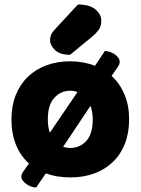

<svg xmlns="http://www.w3.org/2000/svg" viewBox="-20 -774 626 855"><path d="M555 -243Q555 -183 536.5 -135Q518 -87 483.5 -53.5Q449 -20 401 -2Q353 16 293 16Q232 16 184 -2L141 61Q131 61 119.5 57Q108 53 98 46Q88 39 81.5 30.5Q75 22 75 13Q75 2 83 -9L109 -46Q71 -80 51 -129.5Q31 -179 31 -243Q31 -302 50 -350Q69 -398 103.5 -431.5Q138 -465 186 -483Q234 -501 293 -501Q352 -501 403 -481L447 -547Q456 -547 467.5 -543.5Q479 -540 489 -533.5Q499 -527 506 -518Q513 -509 513 -499Q513 -489 506 -478L477 -436Q514 -402 534.5 -353Q555 -304 555 -243ZM393 -243Q393 -275 383 -303L261 -120Q278 -115 293 -115Q335 -115 364 -146Q393 -177 393 -243ZM293 -370Q251 -370 222 -338.5Q193 -307 193 -243Q193 -208 202 -183L325 -364Q310 -370 293 -370ZM327 -754Q379 -754 405 -732Q431 -710 431 -682Q431 -659 421 -643.5Q411 -628 387 -608L292 -530Q247 -530 225 -551Q203 -572 203 -596Q203 -608 207.5 -619Q212 -630 226 -645Z"/></svg>

Font: Baloo Chettan 2 ExtraBold
Style: Regular
Weight: 800
Designer: Maithili Shingre, Unnati Kotecha and Ek Type
Foundry: Ek Type
Version: Version 1.640;hotconv 1.0.111;makeotfexe 2.5.65597; ttfautoh